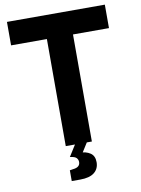

<svg xmlns="http://www.w3.org/2000/svg" viewBox="-100 -807 787 1072"><g transform="rotate(-10 293.5 -271.0)"><path d="M219 0V-607H16V-740H571V-607H367V0ZM218 198V137L236 134Q257 132 267 123.5Q277 115 277 100Q277 87 268 77Q259 67 231 64L290 50Q325 50 349 66Q373 82 373 118Q373 155 346.5 176.5Q320 198 266 198ZM231 64 282 -17H349L298 64Z"/></g></svg>

Font: Exo Thin
Style: Bold
Weight: 700
Version: Version 2.000